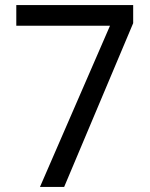

<svg xmlns="http://www.w3.org/2000/svg" viewBox="-20 -734 591 754"><path d="M412 -633H44V-714H503V-643L232 0H137Z"/></svg>

Font: bangla115
Style: Regular
Weight: 400
Designer: Jelle Bosma - Monotype Design Team
Foundry: Monotype Imaging Inc.
Version: Version 2.003